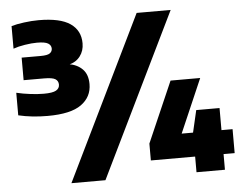

<svg xmlns="http://www.w3.org/2000/svg" viewBox="-58 -886 1293 1026"><g transform="rotate(-5 588.5 -373.5)"><path d="M189 -301Q147.5 -301 108 -305.2Q68.5 -309.5 32.5 -318V-439Q68 -430.5 107 -425.8Q146 -421 179 -421Q226.5 -421 245 -431.8Q263.5 -442.5 263.5 -462.5Q263.5 -482.5 247.5 -492.5Q231.5 -502.5 187.5 -502.5H77.5V-623.5H179.5Q216.5 -623.5 229.2 -633Q242 -642.5 242 -657.5Q242 -675.5 225.5 -685.8Q209 -696 166 -696Q137 -696 101 -690.2Q65 -684.5 38.5 -675V-796Q65 -804 106.5 -809.5Q148 -815 185 -815Q300 -815 354.2 -777.8Q408.5 -740.5 408.5 -671.5Q408.5 -631 386.2 -602Q364 -573 325 -564V-567Q371.5 -559 399 -530.8Q426.5 -502.5 426.5 -451.5Q426.5 -382.5 370 -341.8Q313.5 -301 189 -301ZM284 68 710.5 -808H893L466.5 68ZM717.5 -16V-106.5L859.5 -432H1018.5L877.5 -106.5L866.5 -144.5H1167V-16ZM955 68V-144.5L982.5 -263H1107.5V68Z"/></g></svg>

Font: Encode Sans SC SemiExpanded Black
Style: Regular
Weight: 900
Width: 6
Designer: Multiple Designers
Foundry: Impallari Type
Version: Version 3.002